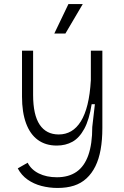

<svg xmlns="http://www.w3.org/2000/svg" viewBox="-20 -763 613 951"><path d="M265 168Q224 168 185.5 158Q147 148 116.5 126.5Q86 105 68 71L117 43Q134 77 172 96Q210 115 262 115Q320 115 359 88Q398 61 417.5 5.5Q437 -50 437 -134L450 -247H434Q422 -170 397.5 -125Q373 -80 339 -61Q305 -42 261 -42Q206 -42 167.5 -70Q129 -98 109 -152.5Q89 -207 89 -284V-512H144V-293Q144 -194 176.5 -145.5Q209 -97 271 -97Q305 -97 332.5 -113Q360 -129 380.5 -162Q401 -195 413.5 -245.5Q426 -296 430 -366V-512H487V-129Q487 -70 478.5 -22.5Q470 25 452.5 60.5Q435 96 408.5 120.5Q382 145 346.5 156.5Q311 168 265 168ZM304 -597H249L319 -743H390Z"/></svg>

Font: Bricolage Grotesque 96pt ExtraBold ExtraLight
Style: Regular
Weight: 250
Version: Version 1.001;gftools[0.9.33.dev8+g029e19f]